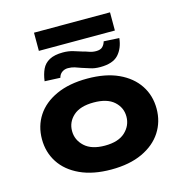

<svg xmlns="http://www.w3.org/2000/svg" viewBox="-121 -949 1024 1071"><g transform="rotate(-15 391.0 -413.5)"><path d="M391 11Q286 11 211.5 -23.5Q137 -58 98.5 -117.5Q60 -177 60 -252Q60 -328 98.5 -387Q137 -446 211.5 -480Q286 -514 391 -514Q497 -514 570.5 -480Q644 -446 683 -387Q722 -328 722 -252Q722 -177 683.5 -117.5Q645 -58 571 -23.5Q497 11 391 11ZM391 -127Q469 -127 508.5 -164Q548 -201 548 -253Q548 -305 508.5 -340.5Q469 -376 391 -376Q313 -376 273.5 -340.5Q234 -305 234 -253Q234 -201 274 -164Q314 -127 391 -127ZM171 -733V-838H610V-733ZM248 -557 158 -561Q163 -600 176.5 -629Q190 -658 219.5 -674Q249 -690 298 -690Q330 -690 357.5 -681.5Q385 -673 407 -666Q423 -662 441 -655.5Q459 -649 480 -649Q505 -649 517 -661Q529 -673 534 -691L623 -686Q617 -628 584.5 -592.5Q552 -557 479 -557Q446 -557 421.5 -565.5Q397 -574 376 -580Q358 -587 340.5 -592.5Q323 -598 302 -598Q283 -598 268 -587.5Q253 -577 248 -557Z"/></g></svg>

Font: Nunito Sans 7pt Expanded ExtraBold
Style: Regular
Weight: 800
Width: 7
Designer: Vernon Adams
Foundry: Vernon Adams
Version: Version 3.101;gftools[0.9.27]